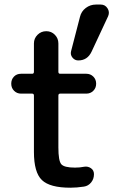

<svg xmlns="http://www.w3.org/2000/svg" viewBox="-20 -830 540 859"><path d="M430.7 -809.6Q450.2 -809.6 460.9 -793Q471.7 -776.4 463.9 -757.8L389.6 -598.6Q371.1 -559.6 330.1 -559.6Q314.5 -559.6 304.2 -572.3Q293.9 -585 297.9 -600.6L337.9 -754.9Q343.8 -779.3 363.8 -794.4Q383.8 -809.6 409.2 -809.6ZM74.2 -411.1Q55.7 -411.1 43 -423.8Q30.3 -436.5 30.3 -455.6Q30.3 -474.6 42.5 -487.3Q54.7 -500 74.2 -500H124Q131.8 -500 131.8 -508.8V-635.7Q131.8 -658.2 147.9 -674.3Q164.1 -690.4 187 -690.4Q210 -690.4 225.6 -674.3Q241.2 -658.2 241.2 -635.7V-508.8Q241.2 -500 249 -500H366.2Q384.8 -500 397.5 -487.3Q410.2 -474.6 410.2 -455.6Q410.2 -436.5 397.5 -423.8Q384.8 -411.1 366.2 -411.1H249Q241.2 -411.1 241.2 -402.3V-169.9Q241.2 -111.3 253.9 -95.7Q266.6 -80.1 315.4 -80.1Q337.9 -80.1 356.4 -84Q373 -86.9 386.7 -77.6Q400.4 -68.4 400.4 -50.8Q400.4 -29.3 387.7 -13.7Q375 2 355.5 4.9Q323.2 9.8 294.9 9.8Q203.1 9.8 167.5 -24.4Q131.8 -58.6 131.8 -150.4V-402.3Q131.8 -411.1 124 -411.1Z"/></svg>

Font: Rounded Mgen+ 1m medium
Style: Regular
Weight: 500
Designer: [Source Han Sans]
Ryoko NISHIZUKA  (kana & ideographs); Paul D. Hunt (Latin, Greek & Cyrillic); Wenlong ZHANG  (bopomofo
Version: Version 1.059.20150602